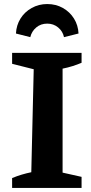

<svg xmlns="http://www.w3.org/2000/svg" viewBox="-20 -931 452 951"><path d="M40 0V-49Q64 -59 87.5 -66Q111 -73 135 -78L147 -588L40 -615V-669H384V-620Q363 -611 339 -603.5Q315 -596 290 -591V-76L384 -55V0ZM214 -911Q257 -911 291.5 -891.5Q326 -872 346.5 -839Q367 -806 369 -765L297 -747Q291 -776 268 -795Q245 -814 214 -814Q182 -814 159.5 -795Q137 -776 130 -747L59 -765Q61 -806 81.5 -839Q102 -872 137 -891.5Q172 -911 214 -911Z"/></svg>

Font: Piazzolla Thin ExtraBold
Style: Regular
Weight: 800
Version: Version 2.005